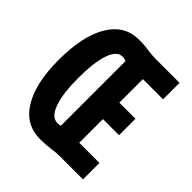

<svg xmlns="http://www.w3.org/2000/svg" viewBox="-195 -834 975 975"><g transform="rotate(45 293.0 -346.5)"><path d="M245.6 9.8Q142.6 9.8 85.7 -82.3Q28.8 -174.3 28.8 -341.8Q28.8 -514.2 85.7 -608.6Q142.6 -703.1 245.6 -703.1Q285.6 -703.1 314.9 -698.2Q344.2 -693.4 378.4 -693.4H400.4V0H378.4Q352.5 0 320.1 4.9Q287.6 9.8 245.6 9.8ZM301.3 0V-118.2H545.4V0ZM250.5 -110.4Q264.2 -110.4 273.4 -113.3V-576.7Q262.7 -583 245.6 -583Q207 -583 185.5 -521.5Q164.1 -460 164.1 -344.7Q164.1 -234.4 186.8 -172.4Q209.5 -110.4 250.5 -110.4ZM311 -288.1V-406.2H516.1V-288.1ZM296.4 -575.2V-693.4H545.4V-575.2Z"/></g></svg>

Font: Cascadia Code
Style: Regular
Weight: 400
Monospace: yes
Designer: Aaron Bell
Foundry: Saja Typeworks
Version: Version 2106.017